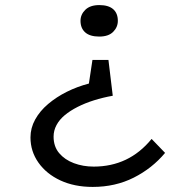

<svg xmlns="http://www.w3.org/2000/svg" viewBox="-20 -564 773 756"><path d="M407 -328 424 -187Q385 -180 350 -169Q315 -158 285.5 -143Q256 -128 235 -110.5Q214 -93 202.5 -71.5Q191 -50 191 -26Q191 13 213 39Q235 65 271 78.5Q307 92 349 92Q418 92 475 65Q532 38 577 -17L630 38Q579 99 506.5 135.5Q434 172 345 172Q273 172 218 146.5Q163 121 131.5 76.5Q100 32 100 -23Q100 -60 118.5 -93.5Q137 -127 169.5 -154.5Q202 -182 243 -202.5Q284 -223 330 -235L344 -328ZM444 -482Q444 -457 425.5 -438.5Q407 -420 371 -420Q334 -420 315.5 -436.5Q297 -453 297 -482Q297 -507 316 -525.5Q335 -544 371 -544Q407 -544 425.5 -528Q444 -512 444 -482Z"/></svg>

Font: Lexend Peta Light
Style: Regular
Weight: 300
Version: Version 1.007